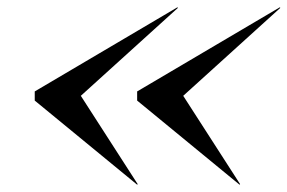

<svg xmlns="http://www.w3.org/2000/svg" viewBox="-20 -650 786 525"><path d="M635 -145 355 -375V-400L745 -630L746.5 -628.5L481 -388L636.5 -146.5ZM355 -145 75 -375V-400L465 -630L466.5 -628.5L201 -388L356.5 -146.5Z"/></svg>

Font: Bodoni Moda 72pt
Style: Italic
Weight: 400
Italic angle: -13°
Designer: Owen Earl
Foundry: indestructible type
Version: Version 2.005